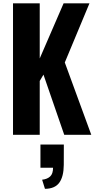

<svg xmlns="http://www.w3.org/2000/svg" viewBox="-20 -830 590 1182"><path d="M256.8 332.5 239.3 276.4Q271 272.9 288.8 256.3Q306.6 239.7 306.6 202.6H229V59.6H373L372.6 185.1Q372.1 257.3 345 294.7Q317.9 332 256.8 332.5ZM60.1 0V-809.6H224.6V-470.2L371.6 -809.6H530.8L378.9 -445.3L542 0H375.5L247.6 -370.6L224.6 -331.5V0Z"/></svg>

Font: Oswald
Style: DemiBold
Weight: 600
Designer: Vernon Adams
Foundry: Vernon Adams
Version: 3.0; ttfautohint (v0.95) -l 8 -r 50 -G 200 -x 0 -w "G" -W -c